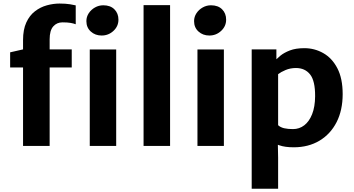

<svg xmlns="http://www.w3.org/2000/svg" viewBox="-20 -842 2042 1108"><path d="M113 0V-452.5H38.5V-540L113 -557V-610.5Q113 -671.5 131.8 -712.2Q150.5 -753 181.8 -777Q213 -801 250.2 -811.2Q287.5 -821.5 323.5 -821.5Q358.5 -821.5 383.5 -817.5Q408.5 -813.5 417 -811V-702Q405.5 -706.5 387.5 -709.8Q369.5 -713 340.5 -713Q308 -713 287.2 -689.5Q266.5 -666 266.5 -615V-557H394V-452.5H266.5V0ZM498 0V-556.5H650.5V0ZM566.5 -637Q529.5 -637 504 -660Q478.5 -683 478.5 -720Q478.5 -745 492.2 -765.8Q506 -786.5 528.2 -799Q550.5 -811.5 576 -811.5Q617 -811.5 640.2 -788.2Q663.5 -765 663.5 -728.5Q663.5 -690.5 634.8 -663.8Q606 -637 566.5 -637Z M808.5 0V-812.5H961.5V0Z M1119.5 0V-556.5H1272V0ZM1188 -637Q1151 -637 1125.5 -660Q1100 -683 1100 -720Q1100 -745 1113.8 -765.8Q1127.5 -786.5 1149.8 -799Q1172 -811.5 1197.5 -811.5Q1238.5 -811.5 1261.8 -788.2Q1285 -765 1285 -728.5Q1285 -690.5 1256.2 -663.8Q1227.5 -637 1188 -637Z M1675 8Q1624.5 8 1592 -3.5Q1587.5 -5 1583.5 -6.5L1585 68V247H1432.5V-557H1575V-500Q1584.5 -509.5 1598.5 -521Q1619.5 -538 1653 -551Q1686.5 -564 1736.5 -564Q1795.5 -564 1846 -535.2Q1896.5 -506.5 1927 -447.8Q1957.5 -389 1957.5 -299Q1957.5 -206 1922.5 -137.2Q1887.5 -68.5 1823.8 -30.2Q1760 8 1675 8ZM1619.5 -102Q1642 -97 1670.5 -97Q1707.5 -97 1736 -119Q1764.5 -141 1781.2 -183.2Q1798 -225.5 1798.5 -286.5Q1799 -375.5 1769.5 -412.5Q1740 -449.5 1688 -449.5Q1655.5 -449.5 1628.2 -438Q1601 -426.5 1585 -414V-119.5Q1597.5 -107.5 1619.5 -102Z"/></svg>

Font: Koeln Type Sans
Style: Bold
Weight: 700
Designer: Eben Sorkin
Foundry: Eben Sorkin
Version: Version 2.001